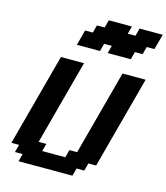

<svg xmlns="http://www.w3.org/2000/svg" viewBox="-170 -1377 1300 1505"><g transform="rotate(15 480.0 -625.0)"><path d="M125 0H562.5L579.1 -62.5H641.6L658.7 -125H721.2L921.9 -875H734.4L550.3 -187.5H487.8L471.2 -125H283.7L300.3 -187.5H237.8L421.9 -875H234.4L33.7 -125H96.2L79.1 -62.5H141.6ZM580.6 -1000H768.1L784.7 -1062.5H847.2L863.8 -1125H926.3Q932.1 -1146 943.4 -1187.5Q954.6 -1229 960 -1250H772.5L755.9 -1187.5H693.4L710 -1250H522.5L505.9 -1187.5H443.4L426.3 -1125H363.8Q357.9 -1104 346.9 -1062.3Q335.9 -1020.5 330.6 -1000H518.1L534.7 -1062.5H597.2Z"/></g></svg>

Font: Faithful 32x
Style: SemiboldOblique
Weight: 400
Foundry: Faithful Resource Pack
Version: Version 1.0; January 27, 2023